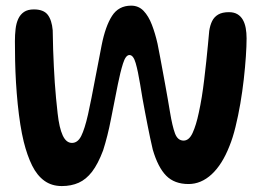

<svg xmlns="http://www.w3.org/2000/svg" viewBox="-20 -638 902 663"><path d="M193.5 4.5Q158.5 4.5 133.2 -13.8Q108 -32 91 -66.2Q74 -100.5 62 -148.5Q55.5 -175 50.2 -208.2Q45 -241.5 41.2 -278.5Q37.5 -315.5 35.2 -353.5Q33 -391.5 32.2 -428Q31.5 -464.5 31.5 -496Q31.5 -518 33.8 -537.8Q36 -557.5 43 -572.8Q50 -588 63 -596.8Q76 -605.5 97 -605.5Q130.5 -605.5 144.8 -587Q159 -568.5 162 -533.5Q162.5 -498 163.5 -466.8Q164.5 -435.5 166 -407.2Q167.5 -379 169.2 -352.2Q171 -325.5 173.5 -299.5Q176 -273.5 179 -246.5Q184.5 -196.5 196.5 -170.5Q208.5 -144.5 228.5 -144.5Q248.5 -144.5 260.5 -168.5Q272.5 -192.5 284 -243Q290 -270 296 -300.5Q302 -331 308 -362.8Q314 -394.5 320 -424.8Q326 -455 331 -482Q344 -547.5 366.8 -583Q389.5 -618.5 433 -618.5Q458.5 -618.5 475.8 -600.5Q493 -582.5 504.5 -552.5Q516 -522.5 524 -487Q528.5 -464.5 533 -440.5Q537.5 -416.5 542 -392Q546.5 -367.5 551 -343Q555.5 -318.5 559.5 -295.2Q563.5 -272 567 -251Q575 -202.5 584.2 -177.5Q593.5 -152.5 614 -152.5Q633 -152.5 645.2 -179.2Q657.5 -206 666.5 -249Q672 -274 676.8 -303.2Q681.5 -332.5 685.2 -363.8Q689 -395 692.2 -425.2Q695.5 -455.5 698 -482.8Q700.5 -510 702.5 -531.5Q705.5 -551 712.5 -565.2Q719.5 -579.5 733.5 -587.8Q747.5 -596 770.5 -596Q788 -596 799.8 -589Q811.5 -582 818.5 -569.8Q825.5 -557.5 828.5 -541.2Q831.5 -525 831.5 -505.5Q831.5 -479.5 829 -442.8Q826.5 -406 821.8 -364Q817 -322 809.8 -279.8Q802.5 -237.5 793.2 -199.8Q784 -162 772.5 -134Q747.5 -70 711 -36.2Q674.5 -2.5 631 -2.5Q582.5 -2.5 554 -31.2Q525.5 -60 507.5 -121.5Q503 -141 498.5 -161.8Q494 -182.5 489.8 -204.5Q485.5 -226.5 481 -249.8Q476.5 -273 472.2 -297.2Q468 -321.5 464 -346.5Q456.5 -392.5 448.5 -420.2Q440.5 -448 427 -448Q414 -448 404.8 -418.8Q395.5 -389.5 387 -347Q374.5 -285 363.2 -226.8Q352 -168.5 336 -118.5Q318.5 -72 298 -45.2Q277.5 -18.5 251.8 -7Q226 4.5 193.5 4.5Z"/></svg>

Font: Gluten
Style: Regular
Weight: 400
Designer: Tyler Finck
Foundry: Etcetera Type Company
Version: Version 1.300